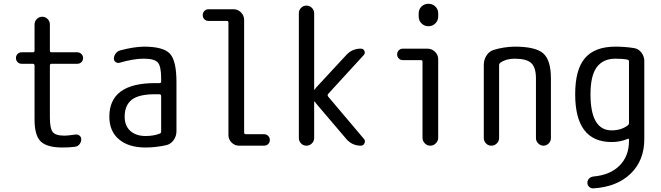

<svg xmlns="http://www.w3.org/2000/svg" viewBox="-20 -780 3540 1028"><path d="M95.7 -438.5Q83 -438.5 74.2 -447.3Q65.4 -456.1 65.4 -469.2Q65.4 -482.4 74.2 -491.2Q83 -500 95.7 -500H156.2Q165 -500 165 -508.8V-649.4Q165 -666 177.2 -678.2Q189.5 -690.4 206.1 -690.4Q222.7 -690.4 234.9 -678.2Q247.1 -666 247.1 -649.4V-508.8Q247.1 -500 255.9 -500H393.6Q406.2 -500 415.5 -491.2Q424.8 -482.4 424.8 -469.2Q424.8 -456.1 416 -447.3Q407.2 -438.5 393.6 -438.5H255.9Q247.1 -438.5 247.1 -428.7V-150.4Q247.1 -92.8 262.2 -73.2Q277.3 -53.7 325.2 -53.7Q342.8 -53.7 382.8 -59.6Q395.5 -61.5 405.3 -54.2Q415 -46.9 415 -34.2Q415 -19.5 405.8 -7.8Q396.5 3.9 380.9 5.9Q351.6 9.8 315.4 9.8Q231.4 9.8 198.2 -22.5Q165 -54.7 165 -139.6V-428.7Q165 -437.5 156.2 -438.5Z M809.6 -275.4Q722.7 -275.4 685.1 -245.6Q647.5 -215.8 647.5 -155.3Q647.5 -106.4 677.7 -79.1Q708 -51.8 759.8 -51.8Q802.7 -51.8 835 -64.5Q842.8 -67.4 842.8 -76.2V-265.6Q842.8 -274.4 834 -275.4ZM759.8 9.8Q668.9 9.8 617.2 -33.7Q565.4 -77.1 565.4 -155.3Q565.4 -335 809.6 -335H834Q842.8 -335 842.8 -343.8V-360.4Q842.8 -425.8 824.7 -445.8Q806.6 -465.8 750 -465.8Q694.3 -465.8 621.1 -444.3Q610.4 -440.4 600.1 -447.3Q589.8 -454.1 589.8 -465.8Q589.8 -480.5 599.1 -493.2Q608.4 -505.9 622.1 -509.8Q694.3 -529.3 750 -530.3Q853.5 -530.3 889.2 -493.2Q924.8 -456.1 924.8 -339.8V-77.1Q924.8 -50.8 909.7 -29.8Q894.5 -8.8 871.1 -2.9Q813.5 9.8 759.8 9.8Z M1095.7 -668Q1083 -668 1074.2 -676.8Q1065.4 -685.5 1065.4 -698.7Q1065.4 -711.9 1074.2 -721.2Q1083 -730.5 1095.7 -730.5H1230.5Q1253.9 -730.5 1270.5 -713.4Q1287.1 -696.3 1287.1 -672.9V-71.3Q1287.1 -62.5 1294.9 -61.5H1393.6Q1406.2 -61.5 1415.5 -52.7Q1424.8 -43.9 1424.8 -30.8Q1424.8 -17.6 1416 -8.8Q1407.2 0 1393.6 0H1259.8Q1236.3 0 1219.7 -17.1Q1203.1 -34.2 1203.1 -56.6V-659.2Q1203.1 -668 1195.3 -668Z M1580.1 -41V-709Q1580.1 -725.6 1591.8 -737.8Q1603.5 -750 1620.6 -750Q1637.7 -750 1649.9 -737.8Q1662.1 -725.6 1662.1 -709V-301.8Q1662.1 -299.8 1663.6 -299.8Q1665 -299.8 1666 -300.8Q1669.9 -308.6 1672.9 -311.5L1834 -485.4Q1866.2 -520.5 1913.1 -519.5Q1925.8 -519.5 1931.2 -507.3Q1936.5 -495.1 1927.7 -485.4L1736.3 -276.4Q1732.4 -270.5 1736.3 -263.7L1928.7 -36.1Q1937.5 -26.4 1931.6 -13.2Q1925.8 0 1912.1 0Q1865.2 0 1834 -36.1L1671.9 -226.6Q1669.9 -228.5 1666 -235.4Q1665 -236.3 1663.6 -236.3Q1662.1 -236.3 1662.1 -234.4V-41Q1662.1 -24.4 1649.9 -12.2Q1637.7 0 1620.6 0Q1603.5 0 1591.8 -12.2Q1580.1 -24.4 1580.1 -41Z M2136.7 -458Q2124 -458 2115.2 -466.8Q2106.4 -475.6 2106.4 -488.8Q2106.4 -502 2115.2 -510.7Q2124 -519.5 2136.7 -519.5H2268.6Q2292 -519.5 2309.1 -502.9Q2326.2 -486.3 2326.2 -462.9V-42Q2326.2 -25.4 2313.5 -12.7Q2300.8 0 2283.7 0Q2266.6 0 2254.4 -12.7Q2242.2 -25.4 2242.2 -42V-449.2Q2242.2 -458 2234.4 -458ZM2221.7 -708Q2221.7 -730.5 2236.8 -745.1Q2252 -759.8 2273.9 -759.8Q2295.9 -759.8 2311 -745.1Q2326.2 -730.5 2326.2 -708V-692.4Q2326.2 -669.9 2311 -654.8Q2295.9 -639.6 2273.9 -639.6Q2252 -639.6 2236.8 -654.8Q2221.7 -669.9 2221.7 -692.4Z M2570.3 -41V-432.6Q2570.3 -460 2584.5 -482.4Q2598.6 -504.9 2623 -512.7Q2676.8 -529.3 2735.4 -530.3Q2848.6 -530.3 2889.2 -493.7Q2929.7 -457 2929.7 -360.4V-40Q2929.7 -24.4 2918 -12.2Q2906.2 0 2890.1 0Q2874 0 2861.8 -12.2Q2849.6 -24.4 2849.6 -40V-360.4Q2849.6 -418.9 2824.2 -442.4Q2798.8 -465.8 2735.4 -465.8Q2689.5 -465.8 2659.2 -444.3Q2652.3 -439.5 2652.3 -429.7V-41Q2652.3 -24.4 2640.1 -12.2Q2627.9 0 2610.8 0Q2593.8 0 2582 -12.2Q2570.3 -24.4 2570.3 -41Z M3275.4 -465.8Q3209 -465.8 3175.3 -420.4Q3141.6 -375 3141.6 -275.4Q3141.6 -82 3254.9 -82Q3305.7 -82 3340.8 -108.4Q3347.7 -113.3 3347.7 -122.1V-450.2Q3347.7 -459 3338.9 -460.9Q3313.5 -465.8 3275.4 -465.8ZM3254.9 -19.5Q3059.6 -19.5 3059.6 -275.4Q3059.6 -408.2 3112.3 -469.2Q3165 -530.3 3275.4 -530.3Q3325.2 -530.3 3375 -522.5Q3399.4 -518.6 3414.6 -498Q3429.7 -477.5 3429.7 -453.1V-35.2Q3429.7 79.1 3356.4 149.9Q3283.2 220.7 3157.2 228.5Q3144.5 229.5 3134.8 220.7Q3125 211.9 3125 198.2Q3125 185.5 3133.8 176.3Q3142.6 167 3157.2 165Q3247.1 157.2 3297.4 106.4Q3347.7 55.7 3347.7 -25.4V-31.2Q3347.7 -40 3339.8 -36.1Q3300.8 -19.5 3254.9 -19.5Z"/></svg>

Font: Rounded Mgen+ 1mn regular
Style: Regular
Weight: 400
Designer: [Source Han Sans]
Ryoko NISHIZUKA  (kana & ideographs); Paul D. Hunt (Latin, Greek & Cyrillic); Wenlong ZHANG  (bopomofo
Version: Version 1.059.20150602